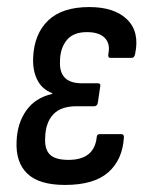

<svg xmlns="http://www.w3.org/2000/svg" viewBox="-20 -516 415 544"><path d="M164 8Q91 8 57.5 -24Q24 -56 27 -116Q29 -167 54.5 -203Q80 -239 128 -250V-252Q99 -263 85.5 -290Q72 -317 74 -354Q77 -420 116.5 -458Q156 -496 233 -496Q304 -496 340 -461Q376 -426 363 -364Q361 -352 353 -352H293Q285 -352 287 -363Q293 -392 277 -408.5Q261 -425 226 -425Q187 -425 168.5 -401.5Q150 -378 150 -342Q147 -280 212 -280H257Q266 -280 264 -271L257 -224Q255 -215 247 -215H197Q152 -215 130.5 -191.5Q109 -168 108 -126Q106 -93 121.5 -78Q137 -63 174 -63Q247 -63 254 -127Q254 -136 263 -136H323Q332 -136 331 -126Q327 -63 286.5 -27.5Q246 8 164 8Z"/></svg>

Font: Sofia Sans Condensed Medium
Style: Italic
Weight: 500
Italic angle: -9°
Designer: Botio Nikoltchev, Ani Petrova
Foundry: lettersoup
Version: Version 4.101; ttfautohint (v1.8.4.7-5d5b)